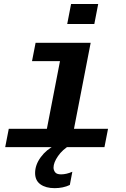

<svg xmlns="http://www.w3.org/2000/svg" viewBox="-20 -745 640 972"><path d="M354.5 -92.8H526.9L508.8 0H6.3L24.4 -92.8H217.3L283.7 -435.5H142.1L160.2 -528.3H439ZM320.3 -623.5 339.8 -724.6H477.1L457.5 -623.5ZM256.3 207.5Q211.9 207.5 184.8 188.2Q157.7 168.9 157.7 130.9Q157.7 89.8 186.3 50.8Q214.8 11.7 260.3 -10.3H335Q296.4 12.2 273.7 45.2Q251 78.1 251 103.5Q251 116.2 259 127Q267.1 137.7 289.1 137.7Q315.9 137.7 346.2 124.5L333.5 191.4Q299.8 207.5 256.3 207.5Z"/></svg>

Font: Liberation Mono
Style: Bold Italic
Weight: 700
Italic angle: -12°
Monospace: yes
Designer: Steve Matteson
Foundry: Ascender Corporation
Version: Version 2.1.5